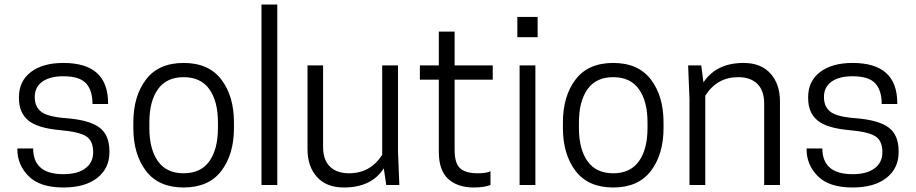

<svg xmlns="http://www.w3.org/2000/svg" viewBox="-20 -820 4060 851"><path d="M261 -48Q324 -48 358.5 -74Q393 -100 393 -145Q393 -197 361 -216.5Q329 -236 248 -243Q146 -252 105 -286.5Q64 -321 64 -384V-390Q64 -460 116.5 -500.5Q169 -541 261 -541Q459 -541 459 -363V-359H390Q390 -420 361 -451Q332 -482 261 -482Q201 -482 167.5 -458Q134 -434 134 -390Q134 -346 163.5 -324Q193 -302 275 -296Q376 -288 420.5 -255Q465 -222 465 -150V-145Q465 -74 411 -31.5Q357 11 261 11Q157 11 107 -39Q57 -89 57 -158V-162H127Q127 -48 261 -48Z M571 -253V-277Q571 -394 627 -467.5Q683 -541 794 -541Q905 -541 961 -467.5Q1017 -394 1017 -277V-253Q1017 -136 961 -62.5Q905 11 794 11Q683 11 627 -62.5Q571 -136 571 -253ZM946 -253V-277Q946 -371 908 -424.5Q870 -478 794 -478Q718 -478 680 -424.5Q642 -371 642 -277V-253Q642 -159 680 -105.5Q718 -52 794 -52Q870 -52 908 -105.5Q946 -159 946 -253Z M1139 0V-800H1209V0Z M1343 -530H1412V-169Q1412 -111 1442.5 -81.5Q1473 -52 1527 -52Q1622 -52 1674 -134V-530H1744V-150L1750 0H1692L1681 -74Q1627 11 1504 11Q1427 11 1385 -35.5Q1343 -82 1343 -159Z M1995 -530H2164V-467H1995V-156Q1995 -96 2019.5 -74Q2044 -52 2097 -52Q2136 -52 2154 -61V0Q2125 11 2080 11Q2008 11 1966.5 -27Q1925 -65 1925 -147V-467H1841V-530H1925V-680H1995Z M2283 0V-530H2353V0ZM2363 -745V-655H2273V-745Z M2475 -253V-277Q2475 -394 2531 -467.5Q2587 -541 2698 -541Q2809 -541 2865 -467.5Q2921 -394 2921 -277V-253Q2921 -136 2865 -62.5Q2809 11 2698 11Q2587 11 2531 -62.5Q2475 -136 2475 -253ZM2850 -253V-277Q2850 -371 2812 -424.5Q2774 -478 2698 -478Q2622 -478 2584 -424.5Q2546 -371 2546 -277V-253Q2546 -159 2584 -105.5Q2622 -52 2698 -52Q2774 -52 2812 -105.5Q2850 -159 2850 -253Z M3437 0H3367V-361Q3367 -419 3336.5 -448.5Q3306 -478 3252 -478Q3158 -478 3106 -396V0H3036V-380L3030 -530H3088L3098 -455Q3155 -541 3276 -541Q3353 -541 3395 -494Q3437 -447 3437 -371Z M3759 -48Q3822 -48 3856.5 -74Q3891 -100 3891 -145Q3891 -197 3859 -216.5Q3827 -236 3746 -243Q3644 -252 3603 -286.5Q3562 -321 3562 -384V-390Q3562 -460 3614.5 -500.5Q3667 -541 3759 -541Q3957 -541 3957 -363V-359H3888Q3888 -420 3859 -451Q3830 -482 3759 -482Q3699 -482 3665.5 -458Q3632 -434 3632 -390Q3632 -346 3661.5 -324Q3691 -302 3773 -296Q3874 -288 3918.5 -255Q3963 -222 3963 -150V-145Q3963 -74 3909 -31.5Q3855 11 3759 11Q3655 11 3605 -39Q3555 -89 3555 -158V-162H3625Q3625 -48 3759 -48Z"/></svg>

Font: Cooper Hewitt
Style: Book
Weight: 705
Designer: Village Type and Design LLC
Foundry: Cooper Hewitt Smithsonian Design Museum
Version: 1.000; ttfautohint (v1.8.1)